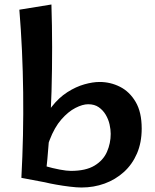

<svg xmlns="http://www.w3.org/2000/svg" viewBox="-20 -824 692 855"><path d="M342.8 11Q321.8 11 291 7.2Q260.2 3.5 230.1 -1.9Q200 -7.2 180.2 -12.2L129 -102.2Q151 -93.2 182.8 -84Q214.5 -74.8 245.6 -68.9Q276.8 -63 295.8 -63Q362 -63 400.9 -86.5Q439.8 -110 456.4 -148Q473 -186 473 -228Q473 -247 468 -269.6Q463 -292.2 450.9 -312.8Q438.8 -333.2 419.8 -346.5Q400.8 -359.8 372.5 -359.8Q348 -359.8 315.9 -343.4Q283.8 -327 253.1 -291.9Q222.5 -256.8 201 -200.4Q179.5 -144 175.2 -64L139.5 -102Q139.5 -186 158.8 -246.6Q178 -307.2 210.1 -348.4Q242.2 -389.5 280.1 -413.6Q318 -437.8 355.6 -448.4Q393.2 -459 423.5 -459Q472 -459 514.6 -437.4Q557.2 -415.8 584.1 -370.1Q611 -324.5 611 -251.5Q611 -189.2 590 -140.5Q569 -91.8 531.6 -58Q494.2 -24.2 445.9 -6.6Q397.5 11 342.8 11ZM180.2 -12.2 75.2 -32Q85.5 -222.2 83.2 -411.5Q81 -600.8 66.2 -780.8L209 -804Q215 -616 209.5 -418.1Q204 -220.2 180.2 -12.2Z"/></svg>

Font: Marhey Light
Style: Regular
Weight: 300
Designer: Nur Syamsi & Bustanul Arifin
Foundry: Namelatype
Version: Version 1.000